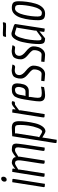

<svg xmlns="http://www.w3.org/2000/svg" viewBox="1090 -1850 960 3179"><g transform="rotate(-90 1569.5 -260.0)"><path d="M186 -629Q152 -629 152 -668Q152 -688 166 -704Q180 -720 201 -720Q234 -720 234 -682Q234 -661 220 -645Q206 -629 186 -629ZM63 -4Q61 -8 61 -16Q61 -24 143 -537Q178 -537 188 -534.5Q198 -532 198 -523.5Q198 -515 194 -491L116 4Q67 4 63 -4Z M369 -523Q369 -521 368 -514Q363 -491 363 -486Q387 -509 417.5 -526.5Q448 -544 463 -544Q502 -544 530 -526Q558 -508 558 -477Q641 -544 676 -544Q737 -544 759.5 -528.5Q782 -513 782 -467.5Q782 -422 716 0Q704 0 696.5 0Q689 0 682.5 -0.5Q676 -1 674.5 -1.5Q673 -2 669 -3.5Q665 -5 664.5 -7.5Q664 -10 662 -13.5Q660 -17 660.5 -21.5Q661 -26 661.5 -32Q662 -38 691 -223Q720 -408 720 -439Q720 -470 708.5 -480.5Q697 -491 677 -491Q657 -491 640 -482Q623 -473 599.5 -457Q576 -441 565 -435V-410L501 0Q498 0 479.5 0Q461 0 454.5 -5Q448 -10 448 -21.5Q448 -33 454.5 -75.5Q461 -118 472.5 -191.5Q484 -265 489 -296Q494 -327 498 -358Q505 -403 505 -431.5Q505 -460 493.5 -475.5Q482 -491 454 -491Q439 -491 400.5 -466Q362 -441 351 -435V-410L287 0Q238 0 234 -8Q232 -12 232 -20Q232 -28 235 -46L313 -537Q350 -537 359.5 -535Q369 -533 369 -523Z M984 13Q965 13 883 -39L845 200Q797 200 793 192Q791 188 791 180Q791 172 794 154L904 -537L1043 -544Q1104 -544 1128.5 -516Q1153 -488 1153 -428Q1153 -368 1144.5 -299.5Q1136 -231 1118.5 -157.5Q1101 -84 1065.5 -35.5Q1030 13 984 13ZM977 -41Q1013 -41 1041 -115Q1069 -189 1080 -267.5Q1091 -346 1091 -401.5Q1091 -457 1081 -474Q1071 -491 1029 -491H951V-466L896 -116L887 -91Q967 -41 977 -41Z M1352 -523Q1352 -521 1350 -507L1346 -482Q1365 -492 1381 -507Q1423 -545 1455 -545Q1470 -545 1485 -537Q1479 -502 1472 -496.5Q1465 -491 1427 -491Q1421 -486 1387 -463.5Q1353 -441 1333 -423V-398L1270 0Q1221 0 1217 -8Q1215 -12 1215 -20Q1215 -28 1218 -46L1296 -537Q1333 -537 1342.5 -535Q1352 -533 1352 -523Z M1717 -10Q1638 7 1584.5 7Q1531 7 1506 -16Q1481 -39 1481 -85.5Q1481 -132 1495 -221.5Q1509 -311 1512.5 -333Q1516 -355 1523.5 -390Q1531 -425 1537 -440Q1543 -455 1553 -477.5Q1563 -500 1574.5 -508.5Q1586 -517 1602 -528Q1627 -544 1682.5 -544Q1738 -544 1758.5 -521.5Q1779 -499 1779 -452Q1779 -407 1762 -346Q1751 -310 1723 -286.5Q1695 -263 1654 -263H1555V-238Q1540 -148 1540 -113Q1540 -78 1554.5 -63Q1569 -48 1618 -48Q1667 -48 1725 -61ZM1646 -317Q1668 -317 1684 -331Q1700 -345 1707 -366Q1720 -404 1720 -430Q1720 -491 1676 -491Q1635 -491 1613 -468Q1598 -452 1590.5 -415.5Q1583 -379 1578 -342L1570 -317Z M1821 -57 1930 -51Q1935 -51 1940 -51Q1971 -52 1990.5 -89.5Q2010 -127 2010 -171Q2010 -176 2009.5 -186.5Q2009 -197 1993.5 -216.5Q1978 -236 1956 -254Q1934 -272 1912 -292Q1860 -339 1858 -391Q1858 -441 1871.5 -474.5Q1885 -508 1899 -518Q1934 -544 1997 -546L2090 -535Q2085 -491 2050 -489Q2045 -489 2035 -491L1995 -495Q1916 -492 1916 -416Q1916 -367 1994 -306Q2023 -284 2047 -254Q2073 -222 2073 -184.5Q2073 -147 2061 -105Q2049 -63 2015.5 -28.5Q1982 6 1933 7Q1899 7 1862.5 2Q1826 -3 1815 -4Z M2140 -57 2249 -51Q2254 -51 2259 -51Q2290 -52 2309.5 -89.5Q2329 -127 2329 -171Q2329 -176 2328.5 -186.5Q2328 -197 2312.5 -216.5Q2297 -236 2275 -254Q2253 -272 2231 -292Q2179 -339 2177 -391Q2177 -441 2190.5 -474.5Q2204 -508 2218 -518Q2253 -544 2316 -546L2409 -535Q2404 -491 2369 -489Q2364 -489 2354 -491L2314 -495Q2235 -492 2235 -416Q2235 -367 2313 -306Q2342 -284 2366 -254Q2392 -222 2392 -184.5Q2392 -147 2380 -105Q2368 -63 2334.5 -28.5Q2301 6 2252 7Q2218 7 2181.5 2Q2145 -3 2134 -4Z M2599 -550Q2615 -550 2633.5 -543.5Q2652 -537 2678 -529Q2704 -521 2716 -517Q2728 -513 2741 -508Q2762 -498 2762 -485Q2762 -481 2687 0Q2652 0 2641 -3.5Q2630 -7 2632 -21L2641 -87L2525 7Q2466 7 2448 -15Q2430 -37 2430 -93.5Q2430 -150 2438 -220Q2446 -290 2463.5 -368Q2481 -446 2516.5 -498Q2552 -550 2599 -550ZM2605 -493Q2567 -493 2539 -409Q2511 -325 2501 -242.5Q2491 -160 2491 -117.5Q2491 -75 2498 -63.5Q2505 -52 2535 -52L2653 -138V-163L2698 -440L2706 -465Q2620 -493 2605 -493ZM2616 -692 2732 -688Q2759 -688 2779 -692L2791 -690L2788 -669Q2785 -647 2776.5 -643Q2768 -639 2724 -639L2608 -642Q2575 -642 2561 -639L2548 -641L2552 -662Q2557 -685 2564 -688.5Q2571 -692 2616 -692Z M3099 -150Q3078 -79 3036.5 -36Q2995 7 2934.5 7Q2874 7 2849.5 -17Q2825 -41 2825 -108.5Q2825 -176 2834 -247.5Q2843 -319 2864 -389Q2885 -459 2926.5 -501.5Q2968 -544 3028.5 -544Q3089 -544 3114 -520.5Q3139 -497 3139 -431.5Q3139 -366 3129.5 -293.5Q3120 -221 3099 -150ZM3049 -196Q3078 -321 3078 -421Q3078 -459 3064.5 -475Q3051 -491 3017 -491Q2983 -491 2956 -449Q2929 -407 2915 -345Q2886 -223 2886 -117Q2886 -79 2899.5 -62.5Q2913 -46 2947 -46Q2981 -46 3008 -89.5Q3035 -133 3049 -196Z"/></g></svg>

Font: Economica
Style: Italic
Weight: 400
Designer: Vicente Lamonaca
Foundry: Vicente Lamonaca
Version: Version 1.100